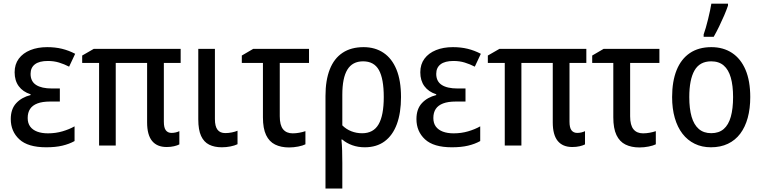

<svg xmlns="http://www.w3.org/2000/svg" viewBox="-20 -811 4248 1070"><path d="M313.5 -317.9V-245.1H259.3Q216.3 -245.1 188.7 -234.6Q161.1 -224.1 147.7 -203.9Q134.3 -183.6 134.3 -153.3Q134.3 -124.5 148.2 -105.7Q162.1 -86.9 187.5 -77.4Q212.9 -67.9 247.1 -67.9Q290 -67.9 328.1 -79.1Q366.2 -90.3 395.5 -106.9V-24.9Q365.7 -8.3 327.6 0.7Q289.6 9.8 237.3 9.8Q135.7 9.8 87.9 -34.4Q40 -78.6 40 -147.5Q40 -203.6 70.6 -236.3Q101.1 -269 150.4 -281.2V-285.6Q107.4 -299.3 84.5 -330.6Q61.5 -361.8 61.5 -408.2Q61.5 -452.6 84.7 -483.9Q107.9 -515.1 148.9 -531.7Q189.9 -548.3 243.2 -548.3Q287.6 -548.3 325.4 -539.1Q363.3 -529.8 398.9 -511.2L365.2 -439.5Q337.9 -453.6 309.1 -462.4Q280.3 -471.2 246.6 -471.2Q198.7 -471.2 174.6 -452.6Q150.4 -434.1 150.4 -399.4Q150.4 -357.4 181.2 -337.6Q211.9 -317.9 269 -317.9Z M936 -70.3Q947.8 -70.3 959.2 -73Q970.7 -75.7 979.5 -80.1V-6.3Q968.8 -0.5 950 3.9Q931.2 8.3 908.7 8.3Q855 8.3 827.4 -25.6Q799.8 -59.6 799.8 -128.9V-460.4H625V0H532.2V-460.4H438V-501.5L502.4 -538.6H986.8V-460.4H893.1V-132.8Q893.1 -99.1 904.3 -84.7Q915.5 -70.3 936 -70.3Z M1177.7 -538.6V-147.5Q1177.7 -106.9 1192.1 -88.1Q1206.5 -69.3 1235.8 -69.3Q1253.9 -69.3 1272.7 -73.2Q1291.5 -77.1 1303.7 -82.5V-7.3Q1287.6 0.5 1264.2 5.1Q1240.7 9.8 1215.8 9.8Q1174.8 9.8 1145.5 -4.9Q1116.2 -19.5 1100.6 -53.5Q1085 -87.4 1085 -146V-538.6Z M1702.1 -538.6V-460.4H1539.1V-163.1Q1539.1 -113.3 1557.6 -90.6Q1576.2 -67.9 1610.8 -67.9Q1628.9 -67.9 1647.7 -71.3Q1666.5 -74.7 1682.1 -80.1V-6.8Q1668 0.5 1642.3 5.6Q1616.7 10.7 1590.8 10.7Q1545.9 10.7 1513.2 -5.4Q1480.5 -21.5 1462.9 -58.3Q1445.3 -95.2 1445.3 -157.2V-460.4H1327.6V-501.5L1391.1 -538.6Z M2214.8 -270Q2214.8 -182.1 2191.7 -119.4Q2168.5 -56.6 2123.5 -23.4Q2078.6 9.8 2012.7 9.8Q1975.1 9.8 1943.1 -1.7Q1911.1 -13.2 1887.7 -33.2H1882.8Q1885.7 -5.9 1886.7 28.3Q1887.7 62.5 1887.7 97.2V239.7H1793.9V-275.9Q1793.9 -363.8 1817.9 -424.6Q1841.8 -485.4 1889.2 -516.8Q1936.5 -548.3 2006.3 -548.3Q2070.3 -548.3 2117.2 -516.8Q2164.1 -485.4 2189.5 -423.6Q2214.8 -361.8 2214.8 -270ZM2003.4 -469.2Q1944.3 -469.2 1916 -423.1Q1887.7 -377 1887.7 -282.7V-112.3Q1909.2 -90.8 1937.7 -79.6Q1966.3 -68.4 1998 -68.4Q2061 -68.4 2089.8 -118.2Q2118.7 -168 2118.7 -270Q2118.7 -372.1 2091.6 -420.7Q2064.5 -469.2 2003.4 -469.2Z M2574.2 -317.9V-245.1H2520Q2477.1 -245.1 2449.5 -234.6Q2421.9 -224.1 2408.4 -203.9Q2395 -183.6 2395 -153.3Q2395 -124.5 2408.9 -105.7Q2422.9 -86.9 2448.2 -77.4Q2473.6 -67.9 2507.8 -67.9Q2550.8 -67.9 2588.9 -79.1Q2627 -90.3 2656.2 -106.9V-24.9Q2626.5 -8.3 2588.4 0.7Q2550.3 9.8 2498 9.8Q2396.5 9.8 2348.6 -34.4Q2300.8 -78.6 2300.8 -147.5Q2300.8 -203.6 2331.3 -236.3Q2361.8 -269 2411.1 -281.2V-285.6Q2368.2 -299.3 2345.2 -330.6Q2322.3 -361.8 2322.3 -408.2Q2322.3 -452.6 2345.5 -483.9Q2368.7 -515.1 2409.7 -531.7Q2450.7 -548.3 2503.9 -548.3Q2548.3 -548.3 2586.2 -539.1Q2624 -529.8 2659.7 -511.2L2626 -439.5Q2598.6 -453.6 2569.8 -462.4Q2541 -471.2 2507.3 -471.2Q2459.5 -471.2 2435.3 -452.6Q2411.1 -434.1 2411.1 -399.4Q2411.1 -357.4 2441.9 -337.6Q2472.7 -317.9 2529.8 -317.9Z M3196.8 -70.3Q3208.5 -70.3 3220 -73Q3231.4 -75.7 3240.2 -80.1V-6.3Q3229.5 -0.5 3210.7 3.9Q3191.9 8.3 3169.4 8.3Q3115.7 8.3 3088.1 -25.6Q3060.5 -59.6 3060.5 -128.9V-460.4H2885.7V0H2793V-460.4H2698.7V-501.5L2763.2 -538.6H3247.6V-460.4H3153.8V-132.8Q3153.8 -99.1 3165 -84.7Q3176.3 -70.3 3196.8 -70.3Z M3654.8 -538.6V-460.4H3491.7V-163.1Q3491.7 -113.3 3510.3 -90.6Q3528.8 -67.9 3563.5 -67.9Q3581.5 -67.9 3600.3 -71.3Q3619.1 -74.7 3634.8 -80.1V-6.8Q3620.6 0.5 3595 5.6Q3569.3 10.7 3543.5 10.7Q3498.5 10.7 3465.8 -5.4Q3433.1 -21.5 3415.5 -58.3Q3397.9 -95.2 3397.9 -157.2V-460.4H3280.3V-501.5L3343.8 -538.6Z M4161.1 -270Q4161.1 -206.1 4147 -154.3Q4132.8 -102.5 4105.2 -65.9Q4077.6 -29.3 4036.6 -9.8Q3995.6 9.8 3941.9 9.8Q3891.6 9.8 3851.6 -9.8Q3811.5 -29.3 3783.4 -65.7Q3755.4 -102.1 3740.5 -153.8Q3725.6 -205.6 3725.6 -270Q3725.6 -357.9 3750.7 -420.2Q3775.9 -482.4 3824.7 -515.4Q3873.5 -548.3 3944.3 -548.3Q4010.7 -548.3 4059.6 -516.1Q4108.4 -483.9 4134.8 -421.9Q4161.1 -359.9 4161.1 -270ZM3821.3 -270Q3821.3 -205.6 3834.2 -160.6Q3847.2 -115.7 3874.3 -92.3Q3901.4 -68.8 3943.8 -68.8Q3986.3 -68.8 4013.2 -92Q4040 -115.2 4052.7 -160.2Q4065.4 -205.1 4065.4 -270Q4065.4 -334 4052.7 -378.4Q4040 -422.9 4013.2 -446Q3986.3 -469.2 3943.4 -469.2Q3879.4 -469.2 3850.3 -418.2Q3821.3 -367.2 3821.3 -270ZM3901.4 -606V-619.1Q3906.7 -633.8 3913.3 -656.2Q3919.9 -678.7 3926 -703.9Q3932.1 -729 3937 -752Q3941.9 -774.9 3944.3 -790.5H4037.1V-779.8Q4028.8 -755.4 4015.9 -725.1Q4002.9 -694.8 3987.8 -663.8Q3972.7 -632.8 3957.5 -606Z"/></svg>

Font: Open Sans SemiCondensed Medium
Style: Regular
Weight: 500
Width: 4
Designer: Monotype Design Team
Foundry: Monotype Imaging Inc.
Version: Version 3.000